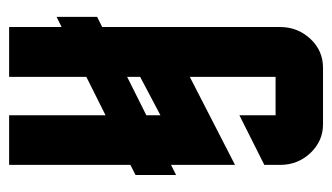

<svg xmlns="http://www.w3.org/2000/svg" viewBox="-175 -560 735 425"><g transform="rotate(-90 192.5 -347.5)"><path d="M234.9 -433.6 149.9 -391.1V-359.9L234.9 -404.8ZM40 -694.8H149.9V-481.4L234.9 -523.9V-694.8H345.2V-578.6L367.7 -589.8V-500L345.2 -488.8V-95.2Q345.2 -55.7 318.4 -27.3Q292.5 0 254.9 0H129.9Q92.8 0 66.4 -27.8Q40 -55.7 40 -95.2V-129.9L149.9 -185.1V-105H234.9V-294.9L40 -194.8V-336.4L17.6 -325.2V-415L40 -426.3Z"/></g></svg>

Font: Horta
Style: Regular
Weight: 600
Width: 3
Version: Version 0.11